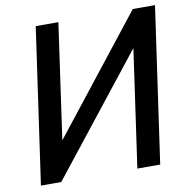

<svg xmlns="http://www.w3.org/2000/svg" viewBox="-82 -822 886 902"><g transform="rotate(-10 361.0 -371.0)"><path d="M177 -192 255 -742H147L41 0H138L581 -561L501 0H610L716 -742H610Z"/></g></svg>

Font: Cheyenne Sans Medium
Style: Italic
Weight: 500
Italic angle: -8.13011°
Designer: The Public Sans project authors (U.S. Web Design System), Libre Franklin designed by Pablo Impallari and Rodrigo Fuenzal
Foundry: The Cheyenne Sans Project Authors
Version: Version 2.007